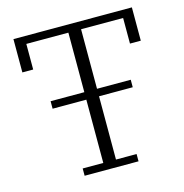

<svg xmlns="http://www.w3.org/2000/svg" viewBox="-104 -794 855 891"><g transform="rotate(-15 323.5 -349.0)"><path d="M194 -35H293V-339H131V-375H293V-661H91V-538H39V-698H608V-538H556V-661H354V-375H516V-339H354V-35H453V0H194Z"/></g></svg>

Font: IBM Plex Serif Light
Style: Regular
Weight: 300
Designer: Mike Abbink, Paul van der Laan, Pieter van Rosmalen
Foundry: Bold Monday
Version: Version 3.001